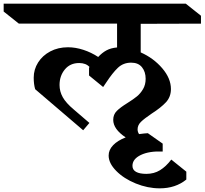

<svg xmlns="http://www.w3.org/2000/svg" viewBox="-93 -806 1117 1048"><path d="M675 -520Q745 -489 792.5 -433.5Q840 -378 840 -320Q840 -277 812.5 -247.5Q785 -218 735 -186Q695 -159 676.5 -141Q658 -123 658 -100Q658 -86 666 -74Q695 -78 714 -79L795 -22V21Q721 18 675.5 40Q630 62 630 99Q630 121 649.5 132Q669 143 706 143Q748 143 780.5 123Q813 103 842 65L924 131V174Q865 222 779 222Q713 222 648 195.5Q583 169 541.5 127Q500 85 500 43Q500 12 524.5 -13.5Q549 -39 593 -56Q525 -101 525 -152Q525 -181 544.5 -200.5Q564 -220 603 -244Q635 -264 654.5 -280Q674 -296 688 -320Q702 -344 702 -376Q702 -414 682 -439Q662 -464 623 -464Q580 -464 550.5 -436Q521 -408 487 -356L470 -331L393 -394V-437L396 -440Q376 -462 339 -462Q290 -462 261 -427Q232 -392 232 -342Q232 -307 249.5 -275.5Q267 -244 310 -208L395 -135L361 -95L99 -319Q91 -346 91 -382Q91 -427 115 -465Q139 -503 181.5 -525.5Q224 -548 278 -548Q319 -548 362 -534Q405 -520 443 -495Q464 -518 488 -531Q512 -544 546 -547V-677H10L-73 -743V-786H921L1004 -720V-677L675 -676Z"/></svg>

Font: Inknut Antiqua Medium
Style: Regular
Weight: 500
Designer: Claus Eggers Sørensen
Foundry: Claus Eggers Sørensen
Version: Version 1.003; ttfautohint (v1.8.2) -l 8 -r 50 -G 200 -x 14 